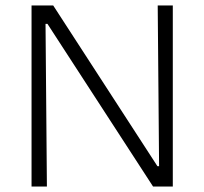

<svg xmlns="http://www.w3.org/2000/svg" viewBox="-20 -680 745 700"><path d="M95 0V-660H174L554 -74H560L555 -660H610V0H538L153 -593H146L151 0Z"/></svg>

Font: Bricolage Grotesque 10pt ExtraLight
Style: Regular
Weight: 200
Designer: Mathieu Triay
Foundry: Atelier Triay
Version: Version 1.000; ttfautohint (v1.8.4.7-5d5b);gftools[0.9.32]